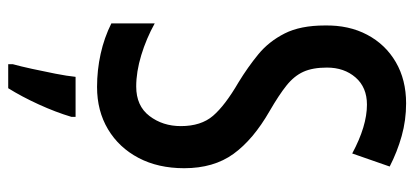

<svg xmlns="http://www.w3.org/2000/svg" viewBox="-284 -530 985 456"><g transform="rotate(90 208.0 -302.5)"><path d="M380 -248Q380 -186 355.5 -139.5Q331 -93 287.5 -67Q244 -41 187 -41Q147 -41 108.5 -49.5Q70 -58 36 -75V-178Q72 -158 111.5 -146Q151 -134 186 -134Q232 -134 256 -165.5Q280 -197 280 -240Q280 -288 255.5 -316.5Q231 -345 176 -377Q140 -399 109.5 -424Q79 -449 60 -486.5Q41 -524 41 -582Q40 -639 63 -682.5Q86 -726 128 -750.5Q170 -775 226 -775Q266 -775 303.5 -764.5Q341 -754 376 -736L345 -647Q280 -682 229 -682Q188 -682 164.5 -655Q141 -628 141 -587Q141 -553 151 -531Q161 -509 183.5 -491Q206 -473 244 -451Q312 -412 346 -365Q380 -318 380 -248ZM258 20Q247 57 228.5 97.5Q210 138 190 170H133V159Q138 141 144 113.5Q150 86 155.5 58Q161 30 163 10H258Z"/></g></svg>

Font: Noto Sans Tamil UI ExtraCondensed Medium
Style: Regular
Weight: 500
Width: 2
Designer: Jelle Bosma - Monotype Design Team
Foundry: Monotype Imaging Inc.
Version: Version 2.004; ttfautohint (v1.8.4.7-5d5b)